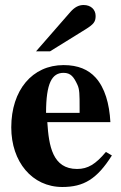

<svg xmlns="http://www.w3.org/2000/svg" viewBox="-20 -733 484 767"><path d="M298 -282H164C164 -402 188 -442 234 -442C263 -442 275 -425 289 -395C298 -376 298 -355 298 -303ZM403 -126C362 -77 331 -58 288 -58C190 -58 175 -150 169 -245H421C417 -319 399 -382 362 -423C333 -455 292 -473 234 -473C109 -473 25 -373 25 -224C25 -87 108 14 229 14C314 14 367 -17 427 -112ZM124 -528H180L322 -616C354 -636 362 -646 362 -669C362 -695 343 -713 314 -713C294 -713 278 -704 261 -685Z"/></svg>

Font: XITS Math
Style: Bold
Weight: 700
Designer: MicroPress Inc., with final additions and corrections provided by Coen Hoffman, Elsevier (retired)
Version: Version 1.302